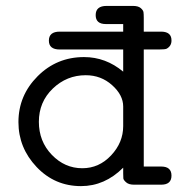

<svg xmlns="http://www.w3.org/2000/svg" viewBox="-20 -631 623 656"><path d="M43 -213.9Q43 -304.7 108.4 -370.4Q173.8 -436 267.1 -436Q341.3 -436 400.9 -386.2V-461.9H184.1Q147 -461.9 147 -492.2Q147 -522.9 184.1 -522.9H400.9V-548.8H341.8Q306.6 -548.8 306.9 -579.8Q307.1 -610.8 344.2 -610.8H434.1Q452.1 -610.8 460.7 -603.5Q469.2 -596.2 470.2 -589.6Q471.2 -583 471.2 -569.8V-522.9H532.2Q566.4 -522 565.9 -492.2Q565.9 -474.1 549.8 -464.8Q544.9 -461.9 522 -461.9H471.2V-62H530.8Q565.9 -62 565.9 -31Q565.9 0 530.8 0H438Q419.9 0 410.9 -8.1Q401.9 -16.1 401.4 -21.5Q400.9 -26.9 400.9 -39.1V-58.1Q337.9 4.9 256.8 4.9Q167 4.9 105 -60.5Q43 -126 43 -213.9ZM112.8 -214.8Q112.8 -147.9 157 -102.1Q201.2 -56.2 261.2 -56.2Q318.4 -56.2 359.6 -100.1Q400.9 -144 400.9 -200.2V-267.1Q400.9 -306.2 363 -340.1Q325.2 -374 272.9 -374Q208 -374 160.4 -328.4Q112.8 -282.7 112.8 -214.8Z"/></svg>

Font: CMU Typewriter Text Variable Width
Style: Medium
Weight: 500
Version: Version 0.7.0